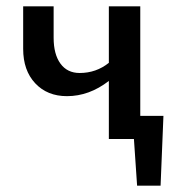

<svg xmlns="http://www.w3.org/2000/svg" viewBox="-20 -438 555 605"><path d="M422 -73H495L486 147H412L402 0H323V-183Q261 -135 191 -135Q129 -135 91 -175.5Q53 -216 53 -284V-418H149V-319Q149 -267 170.5 -237.5Q192 -208 231 -208Q283 -208 323 -240V-418H422Z"/></svg>

Font: EauTestText Semibold
Style: Regular
Weight: 600
Designer: Christian Thalmann (Catharsis Fonts)
Version: Version 0.001;PS 000.001;hotconv 1.0.88;makeotf.lib2.5.64775